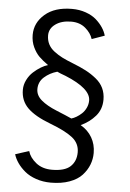

<svg xmlns="http://www.w3.org/2000/svg" viewBox="-60 -716 663 979"><g transform="rotate(5 272.0 -226.0)"><path d="M237.5 220Q197 220 162 208Q127 196 103.8 176.5Q80.5 157 65.5 135.2Q50.5 113.5 44 91.5L114 69Q123 101.5 155.5 127.8Q188 154 237.5 154Q303 154 332 126.8Q361 99.5 361 54Q361 8 324 -21Q287 -50 209 -79.5Q129.5 -109.5 92 -146.5Q54.5 -183.5 54.5 -239.5Q54.5 -265.5 66.8 -290Q79 -314.5 97.8 -331.5Q116.5 -348.5 135.8 -360Q155 -371.5 171.5 -376Q143 -396 125 -413.8Q107 -431.5 93.5 -460Q80 -488.5 80 -523Q80 -585 130.5 -628.5Q181 -672 269 -672Q307 -672 339.5 -660.5Q372 -649 393 -630.5Q414 -612 427.5 -591.5Q441 -571 446.5 -550.5L381.5 -527.5Q372 -558 343 -582.5Q314 -607 270.5 -607Q221 -607 189.8 -584.5Q158.5 -562 158.5 -527Q158.5 -502.5 168.5 -482.5Q178.5 -462.5 198.8 -447Q219 -431.5 241.2 -420.2Q263.5 -409 295.5 -396.5Q336.5 -380.5 365 -365.5Q393.5 -350.5 418.5 -330.2Q443.5 -310 456 -283.8Q468.5 -257.5 468.5 -225Q468.5 -175.5 438.8 -141Q409 -106.5 364 -85.5Q402 -63.5 422.2 -28.5Q442.5 6.5 442.5 50.5Q442.5 82 431.2 110.8Q420 139.5 397 164.8Q374 190 332.8 205Q291.5 220 237.5 220ZM221.5 -346.5Q183 -335.5 155.5 -311Q128 -286.5 128 -249.5Q128 -217 156.8 -192.8Q185.5 -168.5 234.5 -148.5Q288.5 -126.5 313.5 -115Q326 -118.5 339.5 -126.5Q353 -134.5 366 -146.5Q379 -158.5 387.5 -176.5Q396 -194.5 396 -214.5Q396 -275.5 265 -329Q235.5 -339.5 221.5 -346.5Z"/></g></svg>

Font: League Spartan
Style: Regular
Weight: 350
Foundry: The League of Moveable Type
Version: Version 2.002